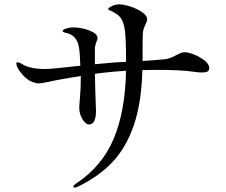

<svg xmlns="http://www.w3.org/2000/svg" viewBox="-20 -797 1040 882"><path d="M941 -485Q941 -472 932.5 -468Q924 -464 908 -464Q890 -464 865 -468Q809 -476 699 -476Q658 -476 634 -475Q630 -325 595 -222.5Q560 -120 497.5 -53.5Q435 13 339 60Q327 65 324 65Q317 65 317 60Q317 54 334 43Q449 -34 502 -159Q555 -284 559 -472L505 -468Q443 -462 416 -458Q417 -394 420 -312Q421 -301 421 -288Q421 -225 388 -225Q380 -225 369.5 -235.5Q359 -246 351.5 -264Q344 -282 344 -305Q344 -311 347.5 -352.5Q351 -394 351 -424V-448Q245 -431 198 -420Q170 -414 159 -414Q141 -414 117 -426Q93 -440 74 -465.5Q55 -491 55 -505Q55 -511 61 -511Q67 -511 76 -506Q85 -501 88 -499Q101 -491 127 -485.5Q153 -480 186 -480Q218 -480 349 -495Q347 -561 342 -583Q333 -633 288 -645Q281 -646 274.5 -648.5Q268 -651 268 -655Q268 -661 284 -666Q300 -671 316 -671Q355 -671 391.5 -656.5Q428 -642 428 -622Q428 -616 422 -602Q421 -599 419 -592.5Q417 -586 416 -580V-516V-502L504 -510L559 -513Q559 -619 554 -655Q549 -694 535.5 -713.5Q522 -733 487 -748Q477 -752 477 -756Q477 -760 485 -764Q505 -777 528 -777Q548 -777 579 -767Q610 -757 633 -741Q656 -725 656 -709Q656 -700 648 -684Q647 -682 643 -673Q639 -664 637 -652Q635 -634 635 -583V-524V-517Q701 -521 739 -525Q765 -529 790 -544Q799 -549 809 -553Q819 -557 828 -557Q846 -557 873 -546Q900 -535 920.5 -518.5Q941 -502 941 -485Z"/></svg>

Font: Shippori Mincho Medium
Style: Regular
Weight: 500
Designer: FONTDASU
Foundry: FONTDASU / Google Inc. / but / Adobe
Version: Version 3.110; ttfautohint (v1.8.3)